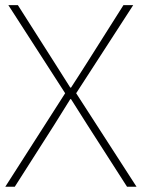

<svg xmlns="http://www.w3.org/2000/svg" viewBox="-25 -710 539 730"><path d="M-4.9 0 222.7 -355.5 6.8 -690.4H43L181.6 -472.7Q203.1 -439.5 242.2 -377H245.1Q250 -384.8 272.5 -419.4Q294.9 -454.1 306.6 -472.7L444.3 -690.4H481.4L264.6 -355.5L494.1 0H458L307.6 -234.4Q306.6 -235.4 245.1 -333H242.2Q235.4 -322.3 213.9 -287.6Q192.4 -252.9 180.7 -234.4L31.2 0Z"/></svg>

Font: Gothic A1 Thin
Style: Regular
Weight: 250
Designer: HanYang I&C Co.,Ltd.
Foundry: HanYang I&C Co.,Ltd.
Version: Version 2.50